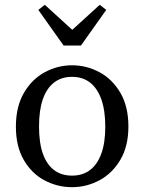

<svg xmlns="http://www.w3.org/2000/svg" viewBox="-20 -764 599 797"><path d="M279 13Q219 13 165.5 -15Q112 -43 79 -99.5Q46 -156 46 -238Q46 -321 79 -378Q112 -435 165.5 -464Q219 -493 279 -493Q339 -493 392.5 -464.5Q446 -436 479.5 -379Q513 -322 513 -239Q513 -157 479.5 -100.5Q446 -44 392.5 -15.5Q339 13 279 13ZM279 -35Q323 -35 353.5 -58Q384 -81 400.5 -126Q417 -171 417 -238Q417 -306 400.5 -352Q384 -398 353.5 -421.5Q323 -445 279 -445Q235 -445 204.5 -421.5Q174 -398 158 -352.5Q142 -307 142 -239Q142 -171 158 -126Q174 -81 204.5 -58Q235 -35 279 -35ZM166 -744 323 -601H237L394 -744L421 -723L316 -575H244L139 -723Z"/></svg>

Font: Source Serif 4 18pt
Style: Regular
Weight: 400
Designer: Frank Grießhammer
Foundry: Adobe Systems Incorporated
Version: Version 4.004;hotconv 1.0.116;makeotfexe 2.5.65601